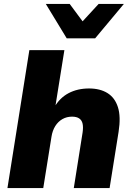

<svg xmlns="http://www.w3.org/2000/svg" viewBox="-20 -961 675 981"><path d="M18 0 130 -705H309L262 -412H257Q285 -461 330.5 -485Q376 -509 435 -509Q491 -509 529 -485.5Q567 -462 582.5 -413.5Q598 -365 586 -288L540 0H357L402 -284Q406 -311 402 -329Q398 -347 384.5 -356Q371 -365 348 -365Q321 -365 299 -352.5Q277 -340 262.5 -317Q248 -294 243 -262L201 0ZM321 -765 214 -941H336L402 -852L484 -941H613L466 -765Z"/></svg>

Font: Nunito Sans 10pt Black
Style: Italic
Weight: 900
Italic angle: -9°
Designer: Vernon Adams
Foundry: Vernon Adams
Version: Version 3.101;gftools[0.9.27]